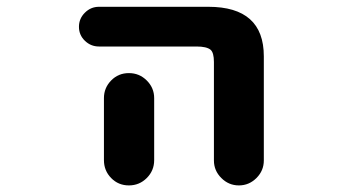

<svg xmlns="http://www.w3.org/2000/svg" viewBox="-20 -569 1040 571"><path d="M616.2 -91.8V-384.8Q616.2 -412.1 606.4 -420.9Q594.7 -430.7 564.5 -430.7H274.4Q250 -430.7 232.4 -447.8Q214.8 -464.8 214.8 -489.3Q214.8 -513.7 232.4 -531.2Q250 -548.8 274.4 -548.8H599.6Q764.6 -548.8 764.6 -401.4V-91.8Q764.6 -61.5 742.7 -39.6Q720.7 -17.6 690.4 -17.6Q660.2 -17.6 638.2 -39.6Q616.2 -61.5 616.2 -91.8ZM289.1 -92.8V-277.3Q289.1 -307.6 310.5 -329.6Q332 -351.6 363.3 -351.6Q394.5 -351.6 416.5 -329.6Q438.5 -307.6 438.5 -277.3V-92.8Q438.5 -61.5 416.5 -39.6Q394.5 -17.6 363.3 -17.6Q332 -17.6 310.5 -39.6Q289.1 -61.5 289.1 -92.8Z"/></svg>

Font: Rounded-X Mgen+ 1m bold
Style: Bold
Weight: 700
Designer: [Source Han Sans]
Ryoko NISHIZUKA  (kana & ideographs); Paul D. Hunt (Latin, Greek & Cyrillic); Wenlong ZHANG  (bopomofo
Version: Version 1.059.20150602